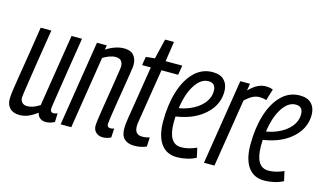

<svg xmlns="http://www.w3.org/2000/svg" viewBox="-81 -910 1973 1167"><g transform="rotate(15 906.0 -326.0)"><path d="M95 10Q56 10 35 -11.5Q14 -33 14 -69Q14 -86 18 -118Q22 -150 31 -203.5Q40 -257 53 -338.5Q66 -420 84 -536H151Q134 -432 123 -361Q112 -290 105 -244.5Q98 -199 94 -171.5Q90 -144 87.5 -128Q85 -112 84 -99Q83 -80 94.5 -67Q106 -54 127 -54Q164 -54 206 -82L278 -536H344Q323 -407 310 -323Q297 -239 289.5 -190.5Q282 -142 278.5 -119Q275 -96 274 -88Q273 -80 273 -77Q273 -54 293 -54Q304 -54 318 -60L316 -5Q304 2 289 6Q274 10 262 10Q240 10 225 -1.5Q210 -13 206 -34Q177 -12 151 -1Q125 10 95 10Z M438 -536H500L495 -508Q522 -526 551 -536Q580 -546 607 -546Q649 -546 668.5 -523Q688 -500 688 -462Q688 -454 683.5 -425Q679 -396 672.5 -354.5Q666 -313 658.5 -268Q651 -223 644.5 -182Q638 -141 634 -112.5Q630 -84 630 -77Q630 -55 652 -55Q656 -55 661.5 -56Q667 -57 674 -60L671 -3Q659 4 645.5 7Q632 10 620 10Q593 10 576.5 -6Q560 -22 560 -47Q560 -58 564 -88Q568 -118 574.5 -159.5Q581 -201 588.5 -245.5Q596 -290 602 -330Q608 -370 612.5 -398Q617 -426 617 -434Q617 -454 607 -468Q597 -482 570 -482Q552 -482 531.5 -474.5Q511 -467 492 -455L420 0H353Z M897 -63 894 -5Q858 10 819 10Q778 10 755.5 -10.5Q733 -31 733 -76Q733 -104 739 -139L793 -476H738L747 -530L803 -536L833 -662H889L870 -536H975L965 -476H860L807 -145Q805 -135 804 -126Q803 -117 803 -109Q803 -83 814.5 -69.5Q826 -56 853 -56Q863 -56 874 -58Q885 -60 897 -63Z M1205 -18Q1179 -4 1147.5 3Q1116 10 1087 10Q1020 10 985 -39.5Q950 -89 950 -180Q950 -284 975.5 -367Q1001 -450 1049.5 -498Q1098 -546 1165 -546Q1214 -546 1238.5 -519.5Q1263 -493 1263 -450Q1263 -381 1218 -328Q1173 -275 1100 -248Q1058 -233 1015 -227Q1014 -209 1014 -190Q1014 -55 1096 -55Q1118 -55 1141.5 -60.5Q1165 -66 1192 -78ZM1154 -486Q1107 -486 1070.5 -430Q1034 -374 1021 -281Q1054 -286 1088 -300Q1139 -321 1169.5 -357Q1200 -393 1200 -437Q1200 -486 1154 -486Z M1401 -536 1394 -492Q1446 -546 1497 -546Q1524 -546 1544 -538L1522 -466Q1501 -473 1479 -473Q1458 -473 1436.5 -462.5Q1415 -452 1389 -427L1321 0H1255L1340 -536Z M1754 -18Q1728 -4 1696.5 3Q1665 10 1636 10Q1569 10 1534 -39.5Q1499 -89 1499 -180Q1499 -284 1524.5 -367Q1550 -450 1598.5 -498Q1647 -546 1714 -546Q1763 -546 1787.5 -519.5Q1812 -493 1812 -450Q1812 -381 1767 -328Q1722 -275 1649 -248Q1607 -233 1564 -227Q1563 -209 1563 -190Q1563 -55 1645 -55Q1667 -55 1690.5 -60.5Q1714 -66 1741 -78ZM1703 -486Q1656 -486 1619.5 -430Q1583 -374 1570 -281Q1603 -286 1637 -300Q1688 -321 1718.5 -357Q1749 -393 1749 -437Q1749 -486 1703 -486Z"/></g></svg>

Font: Georama Condensed
Style: Italic
Weight: 400
Width: 3
Italic angle: -9°
Designer: Jean-Baptiste Levee
Foundry: Production Type
Version: Version 1.000